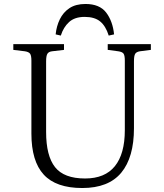

<svg xmlns="http://www.w3.org/2000/svg" viewBox="-20 -932 826 966"><path d="M394 14Q262 14 200 -53.5Q138 -121 138 -260V-627Q138 -652 131.5 -661.5Q125 -671 105 -674L47 -681V-710H302V-681L242 -674Q225 -672 218.5 -661.5Q212 -651 212 -623V-268Q212 -148 257 -91Q302 -34 408 -34Q508 -34 558 -96Q608 -158 608 -277V-627Q608 -652 602 -661.5Q596 -671 575 -674L522 -681V-710H739V-681L684 -674Q666 -671 660 -661Q654 -651 654 -623V-287Q654 -140 590 -63Q526 14 394 14ZM410 -912Q481 -912 514 -869Q547 -826 554 -759L527 -753Q512 -801 484 -824Q456 -847 406 -847Q356 -847 327.5 -821Q299 -795 286 -753L260 -759Q264 -800 281 -835Q298 -870 329.5 -891Q361 -912 410 -912Z"/></svg>

Font: Literata 36pt Light
Style: Regular
Weight: 300
Designer: Latin by Veronika Burian and Jose Scaglione. Greek by Irene Vlachou. Cyrillic by Vera Evstafieva.
Foundry: TypeTogether
Version: Version 3.002